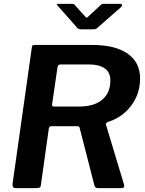

<svg xmlns="http://www.w3.org/2000/svg" viewBox="-20 -975 753 995"><path d="M622 -21Q629 0 608 0H487Q479 0 474.5 -4.5Q470 -9 468 -19L393 -311Q392 -317 389 -319Q386 -321 377 -321H247Q235 -321 233 -309L192 -17Q191 -6 185.5 -3Q180 0 167 0H62Q51 0 47.5 -6.5Q44 -13 45 -22L145 -729Q146 -737 148.5 -739.5Q151 -742 158 -742H459Q577 -742 641.5 -697Q706 -652 706 -568Q706 -515 685.5 -470.5Q665 -426 628.5 -393Q592 -360 542 -344Q533 -340 530.5 -337Q528 -334 529 -329L622 -21ZM393 -423Q442 -423 477.5 -438.5Q513 -454 532.5 -484Q552 -514 552 -558Q552 -600 523 -620.5Q494 -641 441 -641H292Q281 -641 278 -626L250 -435Q249 -427 251.5 -425Q254 -423 259 -423H393ZM503 -950Q509 -955 513.5 -955Q518 -955 525 -955H602Q611 -955 612.5 -950Q614 -945 606 -937L485 -831Q481 -827 476 -825Q471 -823 462 -823H401Q390 -823 384 -827.5Q378 -832 374 -838L281 -943Q276 -949 274.5 -952Q273 -955 281 -955H352Q360 -955 364.5 -952.5Q369 -950 372 -944L419 -892Q428 -881 432 -884.5Q436 -888 447 -898Z"/></svg>

Font: Libre Franklin SemiBold
Style: Italic
Weight: 600
Italic angle: -8°
Designer: Pablo Impallari, Rodrigo Fuenzalida, Nhung Nguyen
Foundry: Impallari Type
Version: Version 3.000